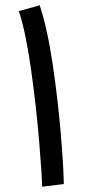

<svg xmlns="http://www.w3.org/2000/svg" viewBox="-20 -701 320 725"><path d="M139 4Q139 -31 128 -165Q117 -299 97 -440.5Q77 -582 51 -659L130 -681Q159 -593 179 -458Q199 -323 209.5 -197Q220 -71 221 -6Z"/></svg>

Font: Noto Sans Arabic
Style: Regular
Weight: 400
Designer: Nadine Chahine
Foundry: Monotype Imaging Inc.
Version: Version 1.001